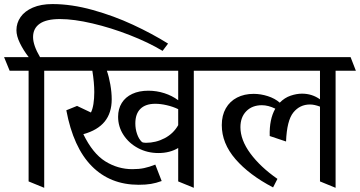

<svg xmlns="http://www.w3.org/2000/svg" viewBox="-47 -855 1735 925"><path d="M112.3 -676.3Q112.3 -636.7 146 -579.6H232.4L257.3 -514.2H166V49.8L90.8 19V-514.2H-0.5L-27.3 -579.6H91.3Q65.4 -613.3 48.8 -647.5Q32.2 -681.6 32.2 -709.5Q32.2 -744.1 52 -772.7Q71.8 -801.3 111.1 -818.4Q150.4 -835.4 205.6 -835.4Q297.4 -835.4 399.2 -807.1Q501 -778.8 593.5 -735.8Q686 -692.9 762.7 -645L736.3 -609.9Q668 -650.9 577.9 -686Q487.8 -721.2 398.2 -742.2Q308.6 -763.2 242.2 -763.2Q176.3 -763.2 144.3 -740.7Q112.3 -718.3 112.3 -676.3Z M997.6 -514.2H886.7V49.8L811.5 19V-142.1Q792.5 -130.4 768.3 -124Q744.1 -117.7 716.3 -117.7Q663.1 -117.7 618.7 -141.1Q574.2 -164.6 548.1 -204.6Q522 -244.6 522 -292.5Q522 -330.6 539.6 -358.9Q557.1 -387.2 590.1 -402.6Q623 -418 667.5 -418Q707.5 -418 744.9 -406Q782.2 -394 811.5 -372.1V-514.2H467.8Q478 -485.4 484.6 -447.5Q491.2 -409.7 491.2 -376.5Q491.2 -311 457.3 -269.3Q423.3 -227.5 354.5 -208.5Q399.9 -115.2 460.4 -77.6Q521 -40 590.8 -40Q622.6 -40 647.2 -45.2Q671.9 -50.3 701.2 -62L731.9 17.1Q705.1 26.9 680.4 31Q655.8 35.2 621.1 35.2Q483.9 35.2 395 -54.7Q306.2 -144.5 272.5 -323.7L324.2 -344.7L391.1 -313Q398.9 -328.1 403.1 -354Q407.2 -379.9 407.2 -411.1Q407.2 -457 397.9 -514.2H232.9L206.5 -579.6H972.2ZM811.5 -252V-329.1Q786.1 -341.3 756.6 -348.1Q727.1 -355 701.2 -355Q654.3 -355 629.6 -330.8Q605 -306.6 605 -260.3Q605 -233.9 613.3 -209.7Q621.6 -185.5 636.2 -171.4Q641.6 -167 655.8 -167Q704.1 -167 746.3 -189.2Q788.6 -211.4 811.5 -252Z M1667.5 -514.2H1569.8V49.8L1494.6 19V-341.3Q1467.8 -351.6 1446.3 -351.6Q1397.5 -351.6 1366.2 -313Q1335 -274.4 1331.1 -173.3L1252.4 -199.7Q1250 -280.8 1279.3 -331.5Q1245.1 -348.1 1214.8 -348.1Q1168 -348.1 1139.6 -319.3Q1111.3 -290.5 1111.3 -242.2Q1111.3 -180.7 1159.2 -115.7Q1207 -50.8 1289.6 6.8L1268.6 47.9Q1153.3 -12.2 1087.4 -88.4Q1021.5 -164.6 1021.5 -252.4Q1021.5 -299.3 1041 -333.3Q1060.5 -367.2 1095.2 -385Q1129.9 -402.8 1174.8 -402.8Q1209 -402.8 1243.2 -391.8Q1277.3 -380.9 1300.8 -360.4Q1324.2 -384.3 1353 -394Q1381.8 -403.8 1408.2 -403.8Q1456.1 -403.8 1494.6 -376.5V-514.2H973.1L946.8 -579.6H1642.1Z"/></svg>

Font: Vesper Libre
Style: Regular
Weight: 400
Designer: Robert Keller & Kimya Gandhi
Foundry: Mota Italic
Version: Version 1.058